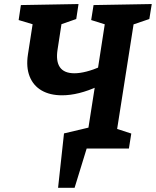

<svg xmlns="http://www.w3.org/2000/svg" viewBox="-20 -724 760 936"><path d="M263.1 191.6 292 -73.6 469.4 -115.6 406.2 -70.2 443.9 -310.9 458.1 -303.3Q362.5 -259.4 282.6 -259.4Q223.3 -259.4 182.6 -283.1Q142 -306.8 124.4 -351.6Q106.7 -396.5 116.1 -457.9L142.3 -627.2L163 -598.6L70.9 -626.3L81.8 -699.3L362.8 -704.3L351.7 -631.3L259 -598.9L283.1 -628.5L260.6 -482.2Q251.7 -425.7 272.1 -396.2Q292.5 -366.8 342.8 -366.8Q395.2 -366.8 472.7 -400.1L455.5 -378L494.2 -628.4L511.1 -599.2L424.5 -626.3L436.1 -699.3L719.8 -704.3L708 -631.3L614.7 -599.6L634.6 -627.1L547.3 -71.5L537.2 -99.9L620 -73L608.4 0H385.5L407.3 -15.5L343.6 191.6Z"/></svg>

Font: Bitter Thin
Style: Italic
Weight: 100
Italic angle: -9°
Designer: Sol Matas, and Bitter project Authors
Foundry: Sol Matas
Version: Version 2.002